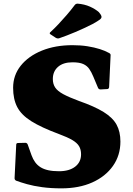

<svg xmlns="http://www.w3.org/2000/svg" viewBox="-20 -1018 728 1054"><path d="M413 -464Q499 -434 549 -403Q599 -372 620 -333.5Q641 -295 641 -241Q641 -165 600 -107Q559 -49 486.5 -16.5Q414 16 317 16Q259 16 211.5 9.5Q164 3 128.5 -7Q93 -17 69 -26Q60 -30 60 -40L69 -223Q69 -233 79 -233L119 -234Q128 -234 132 -225L153 -166Q161 -144 173 -127.5Q185 -111 202.5 -100Q220 -89 245 -83.5Q270 -78 304 -78Q360 -78 392.5 -103Q425 -128 425 -171Q425 -197 414 -215.5Q403 -234 376.5 -249.5Q350 -265 304 -282Q207 -318 152 -352.5Q97 -387 74.5 -430.5Q52 -474 52 -536Q52 -605 94 -657.5Q136 -710 209.5 -740Q283 -770 378 -770Q423 -770 460.5 -764Q498 -758 528 -748.5Q558 -739 579 -727Q589 -722 587 -712L579 -539Q577 -529 568 -529L532 -527Q522 -527 518 -536L492 -598Q482 -622 470 -639.5Q458 -657 437 -666.5Q416 -676 378 -676Q327 -676 298.5 -651Q270 -626 270 -584Q270 -557 283 -537.5Q296 -518 327.5 -501Q359 -484 413 -464ZM258 -829Q249 -834 256 -841Q279 -862 301.5 -886Q324 -910 346.5 -936Q369 -962 390 -990Q396 -998 406 -998Q444 -995 474 -981.5Q504 -968 523 -951Q535 -937 537 -928Q539 -919 528 -910.5Q517 -902 488 -886Q443 -863 394.5 -842.5Q346 -822 305 -808Q297 -805 287 -810Z"/></svg>

Font: Hahmlet Black
Style: Regular
Weight: 900
Version: Version 1.002